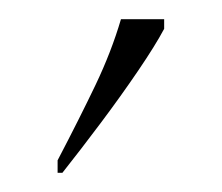

<svg xmlns="http://www.w3.org/2000/svg" viewBox="-20 -786 231 200"><path d="M40 -619Q63 -663 79.5 -697.5Q96 -732 106 -766H151V-756Q142 -739 124 -712.5Q106 -686 85 -658Q64 -630 45 -606H40Z"/></svg>

Font: Noto Serif Tamil ExtraCondensed Thin
Style: Regular
Weight: 100
Width: 2
Designer: Indian Type Foundry, Tom Grace, and the Monotype Design Team
Foundry: Monotype Imaging Inc.
Version: Version 2.004; ttfautohint (v1.8.4.7-5d5b)